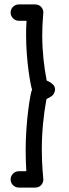

<svg xmlns="http://www.w3.org/2000/svg" viewBox="-20 -812 310 868"><path d="M125 -407C117 -393 96 -260 96 -135C96 -103 97 -70 99 -38H65C45 -38 28 -21 28 -1C28 20 45 36 65 36H139C165 36 176 15 176 -1C176 -5 169 -63 169 -135C169 -216 177 -293 190 -364L208 -374C227 -383 229 -405 229 -407C228 -427 217 -432 207 -440L191 -448C179 -511 171 -578 171 -651C171 -713 176 -745 176 -755C176 -773 163 -792 139 -792H65C45 -792 28 -776 28 -755C28 -735 45 -718 65 -718H100C98 -696 98 -673 98 -651C98 -535 119 -421 125 -407Z"/></svg>

Font: LS
Style: RegularAlt
Weight: 500
Designer: BSozoo
Foundry: BSozoo
Version: Version 001.000